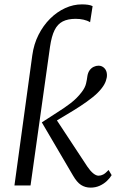

<svg xmlns="http://www.w3.org/2000/svg" viewBox="-20 -847 546 877"><path d="M46 0 127.5 -594.5Q134.5 -645.5 156 -688Q177.5 -730.5 209 -761.8Q240.5 -793 277.8 -810Q315 -827 354 -827Q369.5 -827 381.8 -825.2Q394 -823.5 403 -819L391.5 -745.5Q378.5 -753.5 361.5 -757.2Q344.5 -761 325.5 -761Q290 -761 266.5 -749Q243 -737 229.2 -709.2Q215.5 -681.5 208.5 -633.5L119.5 0ZM393.5 10Q369.5 10 350.2 -2.2Q331 -14.5 313 -46L171 -288Q208.5 -313 241.8 -333.8Q275 -354.5 303.2 -376.2Q331.5 -398 352.5 -425.5Q368.5 -446 373 -465.2Q377.5 -484.5 379 -498.5Q381.5 -515 389.2 -525.8Q397 -536.5 408 -541.8Q419 -547 430 -547Q446 -547 457 -535.5Q468 -524 468.5 -505.5Q469 -492.5 463.2 -476.5Q457.5 -460.5 445 -444.5Q429 -423.5 402.8 -402.5Q376.5 -381.5 346.5 -362Q316.5 -342.5 288.2 -325.8Q260 -309 240 -297L379 -86Q392.5 -66 405.8 -55.2Q419 -44.5 430 -44.5Q441 -44.5 451.2 -49.8Q461.5 -55 476 -70.5L490 -47Q482 -33.5 468 -20.2Q454 -7 435.2 1.5Q416.5 10 393.5 10Z"/></svg>

Font: Merriweather 60pt Light
Style: Italic
Weight: 300
Italic angle: -7.8°
Version: Version 2.101